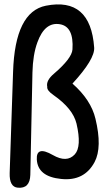

<svg xmlns="http://www.w3.org/2000/svg" viewBox="-20 -785 483 881"><path d="M61.5 76.2Q117.2 81.5 119.1 17.6L128.9 -452.6Q130.9 -534.2 151.4 -590.3Q185.5 -685.5 254.9 -673.8Q319.3 -663.1 312.5 -558.1Q309.6 -517.1 227.5 -446.8Q190.4 -415.5 196.8 -386.7Q194.3 -370.1 225.6 -348.6Q314.5 -286.6 331.1 -217.8Q355.5 -112.3 323.2 -76.7Q286.6 -36.6 222.2 -73.7Q145.5 -117.7 148.9 -53.2Q153.3 25.4 260.3 36.1Q366.7 47.4 414.1 -41.5Q449.7 -108.9 418 -240.2Q397.5 -326.7 312.5 -401.4Q416 -514.2 412.1 -566.9Q395.5 -799.3 190.4 -758.8Q48.8 -730.5 40 -455.6L24.4 8.8Q22.5 72.8 61.5 76.2Z"/></svg>

Font: Comic Relief
Style: Regular
Weight: 400
Designer: Jeff Davis
Foundry: Loudifier
Version: Version 1.200; ttfautohint (v1.8.4.7-5d5b)